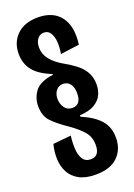

<svg xmlns="http://www.w3.org/2000/svg" viewBox="-154 -729 647 929"><g transform="rotate(-20 169.5 -264.5)"><path d="M172 141Q120 141 87 123Q54 105 38 74.5Q22 44 20.5 6.5Q19 -31 29 -69L122 -78Q117 -43 119 -10.5Q121 22 134 42.5Q147 63 175 63Q220 63 220 5Q220 -35 197 -62.5Q174 -90 130 -121Q78 -156 50 -185.5Q22 -215 22 -266Q22 -308 47.5 -341.5Q73 -375 141 -384V-388Q76 -414 48 -449.5Q20 -485 20 -536Q20 -594 58.5 -632Q97 -670 167 -670Q245 -670 283 -620Q321 -570 309 -478L212 -465Q218 -497 216 -525.5Q214 -554 202.5 -572.5Q191 -591 169 -591Q148 -591 135.5 -574Q123 -557 123 -531Q123 -497 144.5 -469.5Q166 -442 202 -421Q238 -401 265 -380.5Q292 -360 308 -333Q324 -306 324 -268Q324 -241 313 -216.5Q302 -192 274.5 -175Q247 -158 197 -155V-148Q264 -119 294 -83Q324 -47 324 6Q324 66 285.5 103.5Q247 141 172 141ZM176 -201Q221 -201 221 -261Q221 -290 208 -308Q195 -326 172 -326Q149 -326 135.5 -309Q122 -292 122 -267Q122 -241 136 -221Q150 -201 176 -201Z"/></g></svg>

Font: Bricolage Grotesque 96pt Condensed Medium
Style: Regular
Weight: 500
Width: 3
Designer: Mathieu Triay
Foundry: Atelier Triay
Version: Version 1.001; ttfautohint (v1.8.4.7-5d5b);gftools[0.9.33.de